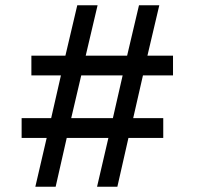

<svg xmlns="http://www.w3.org/2000/svg" viewBox="-20 -708 810 728"><path d="M114 0 157 -185H62V-260H174L211 -422H99V-497H228L273 -688H350L305 -497H462L507 -688H584L539 -497H636V-422H522L485 -260H599V-185H467L425 0H348L391 -185H233L191 0ZM250 -260H408L445 -422H288Z"/></svg>

Font: Saira Medium
Style: Regular
Weight: 500
Designer: Hector Gatti with collaboration of the Omnibus-Type team
Foundry: Omnibus-Type
Version: Version 1.100; ttfautohint (v1.8.3)